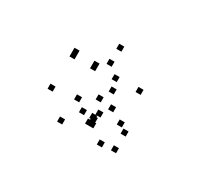

<svg xmlns="http://www.w3.org/2000/svg" viewBox="-70 -942 760 656"><g transform="rotate(30 310.0 -614.0)"><path d="M138.9 -674.1V-694.1H118.9V-674.1ZM138.9 -659.8V-679.8H118.9V-659.8ZM220 -659.8V-679.8H200V-659.8ZM220 -669.9V-689.9H200V-669.9ZM261.3 -701.2V-721.2H241.3V-701.2ZM302.5 -664.4V-684.4H282.5V-664.4ZM302.5 -511.5V-531.5H282.5V-511.5ZM308 -506.1V-526.1H288V-506.1ZM370.2 -445.9V-465.9H350.2V-445.9ZM422 -452.8V-472.8H402V-452.8ZM422 -518.6V-538.6H402V-518.6ZM395.1 -539.2V-559.2H375.1V-539.2ZM395.1 -667.5V-687.5H375.1V-667.5ZM264.4 -762.4V-782.4H244.4V-762.4ZM314.8 -622.8V-642.8H294.8V-622.8ZM129.2 -526.8V-546.8H109.2V-526.8ZM213.5 -445.9V-465.9H193.5V-445.9ZM299.7 -487.7V-507.7H279.7V-487.7ZM312.3 -487.7V-507.7H292.3V-487.7ZM315 -532V-552H295V-532ZM262.2 -510.8V-530.8H242.2V-510.8ZM225.9 -540.4V-560.4H205.9V-540.4ZM289.8 -577.2V-597.2H269.8V-577.2ZM343.6 -569.1V-589.1H323.6V-569.1Z"/></g></svg>

Font: Monaspace Xenon Dots Var
Style: Regular
Weight: 400
Designer: Riley Cran and the Lettermatic Team
Version: Version 1.100 (Monaspace Xenon Dots)